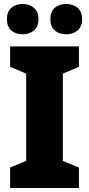

<svg xmlns="http://www.w3.org/2000/svg" viewBox="-20 -948 448 968"><path d="M378 0H31V-103L112 -137V-577L31 -611V-714H378V-611L297 -577V-137L378 -103ZM15 -851Q15 -890 37.5 -909Q60 -928 94 -928Q128 -928 151 -908.5Q174 -889 174 -851Q174 -814 151 -794.5Q128 -775 94 -775Q60 -775 37.5 -794Q15 -813 15 -851ZM234 -851Q234 -890 256.5 -909Q279 -928 314 -928Q348 -928 371 -908.5Q394 -889 394 -851Q394 -814 371 -794.5Q348 -775 314 -775Q279 -775 256.5 -794Q234 -813 234 -851Z"/></svg>

Font: Noto Sans Myanmar SemiCondensed Black
Style: Regular
Weight: 900
Width: 4
Designer: Monotype Design Team
Foundry: Monotype Imaging Inc.
Version: Version 2.107; ttfautohint (v1.8.4.7-5d5b)